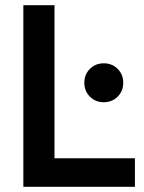

<svg xmlns="http://www.w3.org/2000/svg" viewBox="-20 -720 555 740"><path d="M70 -700H190V-110H500V0H70ZM380 -326Q348 -326 326.5 -347.5Q305 -369 305 -401Q305 -433 326.5 -454.5Q348 -476 380 -476Q412 -476 433.5 -454.5Q455 -433 455 -401Q455 -369 433.5 -347.5Q412 -326 380 -326Z"/></svg>

Font: PT Root UI Bold
Style: Regular
Weight: 700
Designer: Vitaly Kuzmin
Foundry: ParaType Ltd.
Version: Version 2.000G